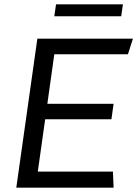

<svg xmlns="http://www.w3.org/2000/svg" viewBox="-20 -864 640 884"><path d="M55 0 152 -686H592L569 -614H230L198 -386H503L493 -315H188L154 -74H500L503 0ZM230 -789 238 -844H546L538 -789Z"/></svg>

Font: Chivo Mono Medium Light
Style: Italic
Weight: 300
Italic angle: -8.05°
Monospace: yes
Version: Version 1.008